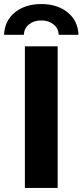

<svg xmlns="http://www.w3.org/2000/svg" viewBox="-40 -929 408 949"><path d="M83 -700H245V0H83ZM164 -909Q243 -909 294 -868Q345 -827 348 -757H250Q249 -789 224.5 -808.5Q200 -828 164 -828Q128 -828 103.5 -808.5Q79 -789 78 -757H-20Q-17 -827 34 -868Q85 -909 164 -909Z"/></svg>

Font: Montserrat-Bold
Style: Bold
Weight: 700
Version: Version 7.200